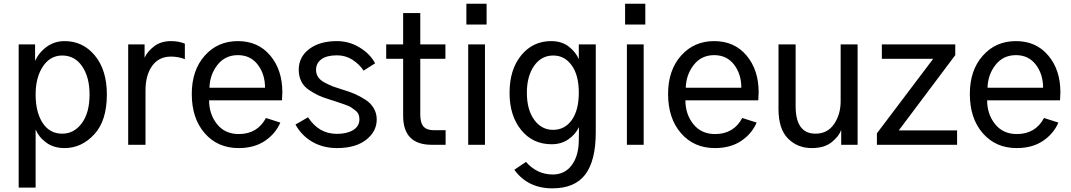

<svg xmlns="http://www.w3.org/2000/svg" viewBox="-20 -776 5741 1029"><path d="M170.9 -269.5Q170.9 -174.8 208.5 -117.2Q246.1 -59.6 313.5 -59.6Q377 -59.6 418.5 -115.7Q460 -171.9 460 -269.5Q460 -362.3 420.4 -420.4Q380.9 -478.5 313.5 -478.5Q249 -478.5 210 -419.9Q170.9 -361.3 170.9 -269.5ZM80.1 229.5V-538.1H168V-450.2Q190.4 -497.1 231.9 -526.4Q273.4 -555.7 326.2 -555.7Q424.8 -555.7 488.8 -478Q552.7 -400.4 552.7 -269.5Q552.7 -128.9 484.9 -55.7Q417 17.6 326.2 17.6Q268.6 17.6 228.5 -11.2Q188.5 -40 170.9 -82V229.5Z M667 0V-538.1H754.9V-466.8Q770.5 -501 806.6 -528.3Q842.8 -555.7 896.5 -555.7Q937.5 -555.7 970.7 -542V-459Q935.5 -472.7 896.5 -472.7Q831.1 -472.7 795.4 -422.9Q759.8 -373 759.8 -291V0Z M1007.8 -272.5Q1007.8 -399.4 1077.1 -477.5Q1146.5 -555.7 1254.9 -555.7Q1363.3 -555.7 1428.2 -478.5Q1493.2 -401.4 1493.2 -281.2Q1493.2 -265.6 1491.2 -238.3H1100.6Q1100.6 -164.1 1143.1 -110.8Q1185.5 -57.6 1259.8 -57.6Q1359.4 -57.6 1405.3 -143.6L1482.4 -119.1Q1457 -59.6 1399.9 -21Q1342.8 17.6 1258.8 17.6Q1146.5 17.6 1077.1 -62Q1007.8 -141.6 1007.8 -272.5ZM1102.5 -305.7H1400.4Q1400.4 -378.9 1361.3 -429.7Q1322.3 -480.5 1254.9 -480.5Q1186.5 -480.5 1145.5 -428.2Q1104.5 -376 1102.5 -305.7Z M1563.5 -108.4 1630.9 -147.5Q1688.5 -58.6 1785.2 -58.6Q1839.8 -58.6 1873 -79.1Q1906.2 -99.6 1906.2 -136.7Q1906.2 -150.4 1901.9 -162.1Q1897.5 -173.8 1884.3 -184.1Q1871.1 -194.3 1861.8 -200.7Q1852.5 -207 1827.6 -215.8Q1802.7 -224.6 1790.5 -228.5Q1778.3 -232.4 1745.1 -243.2Q1710 -253.9 1686 -265.1Q1662.1 -276.4 1635.3 -294.4Q1608.4 -312.5 1594.7 -339.8Q1581.1 -367.2 1581.1 -402.3Q1581.1 -470.7 1637.2 -513.2Q1693.4 -555.7 1785.2 -555.7Q1851.6 -555.7 1908.2 -521Q1964.8 -486.3 1990.2 -436.5L1928.7 -397.5Q1906.2 -431.6 1869.1 -455.6Q1832 -479.5 1786.1 -479.5Q1731.4 -479.5 1702.6 -458.5Q1673.8 -437.5 1673.8 -401.4Q1673.8 -379.9 1685.1 -362.8Q1696.3 -345.7 1721.7 -332.5Q1747.1 -319.3 1765.1 -312.5Q1783.2 -305.7 1818.4 -294.9Q1854.5 -284.2 1881.3 -272.5Q1908.2 -260.7 1937.5 -242.2Q1966.8 -223.6 1982.9 -196.3Q1999 -168.9 1999 -135.7Q1999 -71.3 1942.4 -26.9Q1885.7 17.6 1786.1 17.6Q1711.9 17.6 1654.3 -15.6Q1596.7 -48.8 1563.5 -108.4Z M2049.8 -460.9V-538.1H2140.6V-706.1H2232.4V-538.1H2367.2V-460.9H2232.4V-163.1Q2232.4 -117.2 2250 -97.7Q2267.6 -78.1 2305.7 -78.1H2368.2V0H2293.9Q2140.6 0 2140.6 -155.3V-460.9Z M2479.5 -644.5V-755.9H2587.9V-644.5ZM2489.3 0V-538.1H2579.1V0Z M2803.7 -279.3Q2803.7 -188.5 2842.8 -134.3Q2881.8 -80.1 2944.3 -80.1Q3006.8 -80.1 3044.4 -132.8Q3082 -185.5 3082 -280.3Q3082 -373 3043.9 -425.8Q3005.9 -478.5 2945.3 -478.5Q2880.9 -478.5 2842.3 -422.9Q2803.7 -367.2 2803.7 -279.3ZM2710.9 -278.3Q2710.9 -403.3 2773.4 -479.5Q2835.9 -555.7 2933.6 -555.7Q2991.2 -555.7 3028.8 -525.9Q3066.4 -496.1 3082 -459V-538.1H3172.9V-67.4Q3172.9 85 3116.7 159.2Q3060.5 233.4 2940.4 233.4Q2808.6 233.4 2736.3 133.8L2798.8 91.8Q2858.4 159.2 2942.4 159.2Q3006.8 159.2 3043.9 109.4Q3081.1 59.6 3082 -22.5Q3082 -36.1 3082.5 -60.5Q3083 -85 3083 -94.7Q3063.5 -54.7 3025.4 -28.8Q2987.3 -2.9 2936.5 -2.9Q2835 -2.9 2772.9 -79.6Q2710.9 -156.2 2710.9 -278.3Z M3330.1 -644.5V-755.9H3438.5V-644.5ZM3339.8 0V-538.1H3429.7V0Z M3560.5 -272.5Q3560.5 -399.4 3629.9 -477.5Q3699.2 -555.7 3807.6 -555.7Q3916 -555.7 3981 -478.5Q4045.9 -401.4 4045.9 -281.2Q4045.9 -265.6 4043.9 -238.3H3653.3Q3653.3 -164.1 3695.8 -110.8Q3738.3 -57.6 3812.5 -57.6Q3912.1 -57.6 3958 -143.6L4035.2 -119.1Q4009.8 -59.6 3952.6 -21Q3895.5 17.6 3811.5 17.6Q3699.2 17.6 3629.9 -62Q3560.5 -141.6 3560.5 -272.5ZM3655.3 -305.7H3953.1Q3953.1 -378.9 3914.1 -429.7Q3875 -480.5 3807.6 -480.5Q3739.3 -480.5 3698.2 -428.2Q3657.2 -376 3655.3 -305.7Z M4152.3 -191.4V-538.1H4244.1V-207Q4244.1 -59.6 4350.6 -59.6Q4415 -59.6 4450.2 -111.3Q4485.4 -163.1 4485.4 -233.4V-538.1H4576.2V0H4488.3V-78.1H4487.3Q4476.6 -45.9 4437.5 -14.2Q4398.4 17.6 4330.1 17.6Q4253.9 17.6 4203.1 -33.7Q4152.3 -85 4152.3 -191.4Z M4679.7 0V-61.5L4981.4 -460.9H4706.1V-538.1H5099.6V-480.5L4796.9 -77.1H5109.4V0Z M5177.7 -272.5Q5177.7 -399.4 5247.1 -477.5Q5316.4 -555.7 5424.8 -555.7Q5533.2 -555.7 5598.1 -478.5Q5663.1 -401.4 5663.1 -281.2Q5663.1 -265.6 5661.1 -238.3H5270.5Q5270.5 -164.1 5313 -110.8Q5355.5 -57.6 5429.7 -57.6Q5529.3 -57.6 5575.2 -143.6L5652.3 -119.1Q5627 -59.6 5569.8 -21Q5512.7 17.6 5428.7 17.6Q5316.4 17.6 5247.1 -62Q5177.7 -141.6 5177.7 -272.5ZM5272.5 -305.7H5570.3Q5570.3 -378.9 5531.2 -429.7Q5492.2 -480.5 5424.8 -480.5Q5356.4 -480.5 5315.4 -428.2Q5274.4 -376 5272.5 -305.7Z"/></svg>

Font: Gothic A1 Medium
Style: Regular
Weight: 500
Designer: HanYang I&C Co.,Ltd.
Foundry: HanYang I&C Co.,Ltd.
Version: Version 2.50